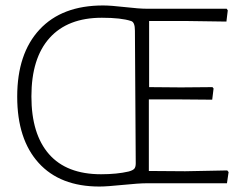

<svg xmlns="http://www.w3.org/2000/svg" viewBox="-20 -671 883 703"><path d="M357 -651Q386 -651 438 -645Q490 -639 518 -639H810L814 -633L809 -592L670 -594H526V-352L643 -351L758 -352L762 -347L757 -306L639 -307H525V-45L658 -44L812 -47L817 -41L811 0H518Q489 0 430 6Q371 12 344 12Q200 12 121.5 -74.5Q43 -161 43 -317Q43 -475 125 -563Q207 -651 357 -651ZM353 -606Q228 -606 161.5 -532Q95 -458 95 -318Q95 -180 159.5 -106.5Q224 -33 350 -33Q408 -33 451 -43Q466 -47 471.5 -53Q477 -59 477 -73L474 -559Q474 -590 460 -594Q424 -606 353 -606Z"/></svg>

Font: Alegreya Sans SC Light
Style: Regular
Weight: 300
Designer: Juan Pablo del Peral
Foundry: Huerta Tipografica
Version: Version 2.007